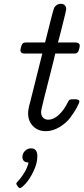

<svg xmlns="http://www.w3.org/2000/svg" viewBox="-20 -680 437 1004"><path d="M64.9 279.8Q64.9 276.9 77.1 263.9Q89.4 251 105.7 225.3Q122.1 199.7 129.4 169.9Q97.2 168.9 97.2 140.6Q97.2 122.6 110.6 109.1Q124 95.7 142.1 95.7Q175.3 95.7 175.3 136.7Q175.3 173.8 155.3 215.3Q135.3 256.8 113.8 280.3Q92.3 303.7 84 303.7Q79.1 303.7 72 293.7Q64.9 283.7 64.9 279.8ZM86.9 -417Q86.9 -423.8 91.1 -437.5Q95.2 -451.2 102.1 -455.1Q106.9 -458 118.2 -458H215.8Q258.8 -631.8 263.2 -639.2Q265.1 -643.1 268.1 -646Q280.3 -660.2 297.9 -660.2Q311 -660.2 318.6 -652.6Q326.2 -645 326.2 -632.8Q326.2 -627 315.2 -583Q304.2 -539.1 293.9 -498L283.2 -458H372.1Q397 -458 397 -440.9Q397 -434.1 393.1 -420.7Q389.2 -407.2 381.8 -402.8Q377 -399.9 367.2 -399.9H269Q264.2 -377 245.1 -302.5Q226.1 -228 210.4 -166Q194.8 -104 194.8 -94.2Q194.8 -76.2 204.8 -65.2Q214.8 -54.2 231.9 -54.2Q260.7 -54.2 287.8 -79.6Q314.9 -105 333 -142.1Q338.9 -155.3 344 -158.2Q349.1 -161.1 369.1 -161.1Q395 -161.1 395 -149.9Q395 -142.1 382.1 -118.2Q369.1 -94.2 348.1 -65.7Q327.1 -37.1 291.5 -15.6Q255.9 5.9 219.2 5.9Q178.2 5.9 152.6 -20.5Q127 -46.9 127 -86.9Q127 -109.9 138.2 -147.9L201.2 -399.9H109.9Q86.9 -399.9 86.9 -417Z"/></svg>

Font: CMU Concrete
Style: Italic
Weight: 500
Italic angle: -14.04°
Version: Version 0.7.0